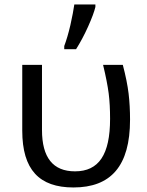

<svg xmlns="http://www.w3.org/2000/svg" viewBox="-20 -825 653 855"><path d="M266.1 -606H318.8C336.9 -634.8 355 -668 372.1 -706.1C389.2 -744.1 399.9 -773.4 404.8 -793.9V-805.2H311C307.6 -781.2 301.8 -751 293.5 -713.4C284.7 -675.8 275.4 -644.5 266.1 -620.1ZM307.1 9.8C473.1 9.8 559.1 -85 559.1 -292C559.1 -332.5 557.1 -371.1 552.7 -408.2C548.3 -444.8 539.6 -487.8 526.9 -536.1H439C451.2 -485.8 459.5 -443.4 463.9 -409.7C468.3 -375.5 470.2 -337.4 470.2 -295.9C470.2 -136.2 419.9 -62 314 -62C215.8 -62 167 -123.5 167 -246.1V-536.1H79.1V-243.2C79.1 -69.3 154.8 9.8 307.1 9.8Z"/></svg>

Font: Noto Reveo Sans
Style: Regular
Weight: 400
Designer: Monotype Design team
Foundry: Monotype Imaging Inc.
Version: Version 1.04